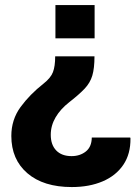

<svg xmlns="http://www.w3.org/2000/svg" viewBox="-20 -549 537 761"><path d="M354.5 -325.7Q354.5 -278.3 345.9 -249.5Q337.4 -220.7 315.4 -197.5Q293.5 -174.3 253.4 -143.1Q219.7 -116.7 200.4 -84Q181.2 -51.3 181.2 -14.6Q181.2 24.9 202.9 47.4Q224.6 69.8 263.7 69.8Q296.9 69.8 320.1 51.5Q343.3 33.2 343.8 -3.9H496.1L497.1 -1Q498 61 468.8 104.2Q439.5 147.5 386.7 169.9Q334 192.4 264.6 192.4Q152.3 192.4 88.6 137.7Q24.9 83 24.9 -10.3Q24.9 -74.7 61.5 -124.8Q98.1 -174.8 152.8 -217.8Q181.2 -240.2 189.9 -263.2Q198.7 -286.1 198.7 -325.7ZM355 -528.8V-397H199.7V-528.8Z"/></svg>

Font: Roboto Slab ExtraBold
Style: Regular
Weight: 800
Designer: Google
Version: Version 2.001; ttfautohint (v1.8.3)